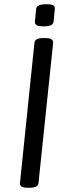

<svg xmlns="http://www.w3.org/2000/svg" viewBox="-20 -881 323 903"><path d="M185 -757Q163 -757 154.5 -761.5Q146 -766 145 -771.5Q144 -777 144 -779L150 -839Q151 -849 162 -855Q173 -861 198 -861Q227 -861 233 -854Q239 -847 238 -839L232 -779Q230 -757 185 -757ZM111 2Q89 2 81 -4Q73 -10 74 -21L142 -680Q144 -702 184 -702H192Q214 -702 222 -696.5Q230 -691 230 -680L161 -20Q159 2 119 2Z"/></svg>

Font: Asap
Style: Italic
Weight: 400
Italic angle: -6°
Designer: Pablo Cosgaya
Foundry: Omnibus-Type
Version: Version 3.001; ttfautohint (v1.8.3)